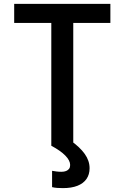

<svg xmlns="http://www.w3.org/2000/svg" viewBox="-20 -750 640 988"><path d="M244 0V-632H53V-730H548V-632H357V0ZM304 218Q288 218 274.5 217Q261 216 248 213V129Q259 131 271 132.5Q283 134 296 134Q310 134 320 130Q330 126 335.5 118.5Q341 111 341 99Q341 76 316 50.5Q291 25 244 0L343 -27Q391 7 416 42Q441 77 441 116Q441 148 425 171Q409 194 378.5 206Q348 218 304 218Z"/></svg>

Font: M PLUS Code Latin Expanded Medium
Style: Regular
Weight: 500
Width: 7
Designer: Coji Morishita
Foundry: UNDERFOREST DESIGN
Version: Version 1.002; ttfautohint (v1.8.3)